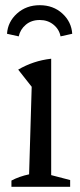

<svg xmlns="http://www.w3.org/2000/svg" viewBox="-20 -719 309 739"><path d="M24 0V-24Q39 -32 56 -38Q73 -44 92 -48L102 -385L50 -451Q79 -468 110.5 -478.5Q142 -489 177 -493V-45L250 -26V0ZM133 -699Q185 -699 220 -667Q255 -635 258 -589L213 -579Q208 -606 186 -624Q164 -642 133 -642Q101 -642 79.5 -624Q58 -606 52 -579L7 -589Q10 -635 45.5 -667Q81 -699 133 -699Z"/></svg>

Font: Piazzolla
Style: Regular
Weight: 400
Designer: Juan Pablo del Peral
Foundry: Huerta Tipografica
Version: Version 1.330